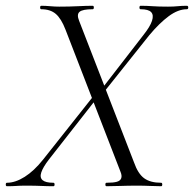

<svg xmlns="http://www.w3.org/2000/svg" viewBox="-32 -645 672 665"><path d="M337 0Q333 0 333 -6Q333 -12 337 -12Q361 -12 373 -15.5Q385 -19 388 -28Q391 -37 385 -51L195 -542Q180 -581 161 -597Q142 -613 111 -613Q107 -613 107 -619Q107 -625 111 -625Q126 -625 142 -623.5Q158 -622 173 -622Q209 -622 238 -623.5Q267 -625 289 -625Q293 -625 293 -619Q293 -613 289 -613Q254 -613 243.5 -604Q233 -595 242 -573L432 -83Q446 -43 467.5 -27.5Q489 -12 526 -12Q530 -12 530 -6Q530 0 526 0Q509 0 488 -1Q467 -2 444 -2Q411 -2 384.5 -1Q358 0 337 0ZM-8 0Q-12 0 -12 -6Q-12 -12 -8 -12Q21 -12 53.5 -32.5Q86 -53 117 -92L289 -309L299 -299L137 -92Q117 -66 111 -48Q105 -30 115.5 -21Q126 -12 153 -12Q157 -12 157 -6Q157 0 153 0Q131 0 111 -1Q91 -2 58 -2Q37 -2 24.5 -1Q12 0 -8 0ZM320 -316 311 -325 465 -524Q488 -553 494.5 -573Q501 -593 491.5 -603Q482 -613 455 -613Q451 -613 451 -619Q451 -625 455 -625Q477 -625 496.5 -623.5Q516 -622 550 -622Q570 -622 583.5 -623.5Q597 -625 615 -625Q620 -625 620 -619Q620 -613 615 -613Q585 -613 552.5 -589Q520 -565 485 -523Z"/></svg>

Font: Cormorant Infant Light
Style: Italic
Weight: 300
Italic angle: -10°
Designer: Christian Thalmann (Catharsis Fonts)
Foundry: Catharsis Fonts
Version: Version 4.001